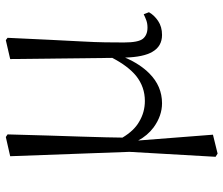

<svg xmlns="http://www.w3.org/2000/svg" viewBox="-74 -489 768 660"><g transform="rotate(-90 310.0 -159.0)"><path d="M101 198 118 -98 103 -508 169 -523 178 -517Q176 -436 174 -375Q172 -314 170.5 -266.5Q169 -219 168 -179Q168 -151 167 -122Q191 -82 221 -65Q254 -45 293 -45Q341 -45 379 -75Q413 -103 441 -157L437 -508L502 -523L510 -517Q506 -431 503 -368.5Q500 -306 497.5 -261Q495 -216 494.5 -181.5Q494 -147 494 -117Q494 -67 507 -51.5Q520 -36 545 -36Q559 -36 570 -40Q581 -44 591 -49L598 -31Q588 -13 568 0.5Q548 14 520 14Q481 14 462 -19Q444 -49 442 -113Q420 -62 388 -30Q344 14 285 14Q242 14 202 -15Q174 -36 157 -68L177 189L112 205Z"/></g></svg>

Font: Early Summer Mincho Light
Style: Regular
Weight: 300
Designer: GuiWonder
Version: Version 1.002